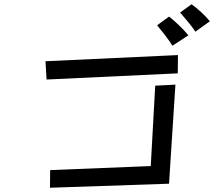

<svg xmlns="http://www.w3.org/2000/svg" viewBox="-20 -891 1040 903"><path d="M899 -742Q886 -762 863.5 -789Q841 -816 827 -832L881 -871Q903 -855 926 -834Q949 -813 967 -791ZM791 -676Q776 -700 755 -727Q734 -754 719 -772L775 -813Q795 -798 821 -773Q847 -748 866 -725ZM194 -603 817 -632 816 -546 199 -517ZM216 -91 689 -110 710 -488 805 -493 775 -27 215 -8Z"/></svg>

Font: Stick
Style: Regular
Weight: 400
Designer: Fontworks Inc.
Foundry: Fontworks Inc.
Version: Version 1.100